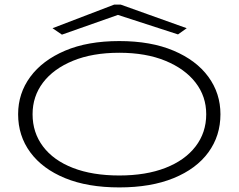

<svg xmlns="http://www.w3.org/2000/svg" viewBox="-20 -806 1040 837"><path d="M500 11Q362 11 263.5 -29.5Q165 -70 112 -142Q59 -214 59 -308Q59 -399 112 -471Q165 -543 263.5 -585Q362 -627 500 -627Q638 -627 737 -585Q836 -543 888.5 -471Q941 -399 941 -308Q941 -214 888.5 -142Q836 -70 737 -29.5Q638 11 500 11ZM500 -41Q616 -41 701 -74Q786 -107 832.5 -167.5Q879 -228 879 -308Q879 -386 832.5 -446Q786 -506 701 -541Q616 -576 500 -576Q383 -576 298 -541Q213 -506 167.5 -446Q122 -386 122 -308Q122 -228 167.5 -167.5Q213 -107 298 -74Q383 -41 500 -41ZM250 -655 209 -683 478 -786H506L794 -683L756 -656L494 -741Z"/></svg>

Font: Inconsolata UltraExpanded Light
Style: Regular
Weight: 300
Width: 9
Monospace: yes
Designer: Raph Levien, Cyreal, Brenton Simpson
Foundry: Raph Levien, Cyreal, Google
Version: Version 3.001; ttfautohint (v1.8.2.53-6de2)